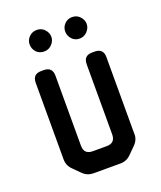

<svg xmlns="http://www.w3.org/2000/svg" viewBox="-126 -741 699 832"><g transform="rotate(-20 223.0 -325.0)"><path d="M113 -11Q133 9 162 9H285Q314 9 334 -11L366 -43Q388 -65 386 -93V-445Q386 -485 346 -485H335Q295 -485 295 -445V-122Q295 -82 255 -82H191Q151 -82 151 -122V-445Q151 -485 111 -485H100Q60 -485 60 -445V-93Q60 -64 80 -44ZM142 -560Q163 -560 177.5 -575.5Q192 -591 192 -610Q192 -628 178 -643.5Q164 -659 142 -659Q121 -659 106.5 -644.5Q92 -630 92 -610Q92 -590 105.5 -575Q119 -560 142 -560ZM305 -560Q326 -560 340.5 -575.5Q355 -591 355 -610Q355 -628 341 -643.5Q327 -659 305 -659Q284 -659 270 -644.5Q256 -630 256 -610Q256 -591 269.5 -575.5Q283 -560 305 -560Z"/></g></svg>

Font: WDXL Lubrifont SC
Style: Regular
Weight: 400
Designer: [WDXL Lubrifont] Copyright 2020-2022 (c) NightFurySL2001, Skr-ZERO; [ZCOOL QingKe HuangYou] Copyright 2018-2022 (c) The 
Version: Version 2.001;hotconv 1.1.1;makeotfexe 2.6.0